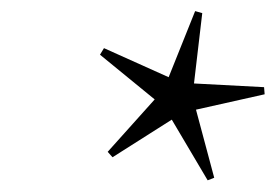

<svg xmlns="http://www.w3.org/2000/svg" viewBox="-20 -746 484 337"><path d="M356 -434 344.5 -429.5 281.5 -536 177.5 -470 169 -479.5 251.5 -571.5 155.5 -650 162.5 -661.5 276 -610.5 322.5 -726.5 335 -723 320.5 -599.5 443.5 -593 444.5 -580.5 324 -553.5Z"/></svg>

Font: Newsreader Display
Style: Italic
Weight: 400
Italic angle: -17°
Designer: Hugues Gentile
Foundry: Production Type
Version: Version 1.001